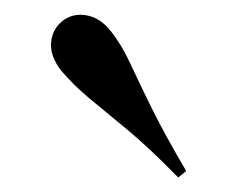

<svg xmlns="http://www.w3.org/2000/svg" viewBox="-20 -844 327 265"><path d="M65 -814Q79 -826 98.5 -823Q118 -820 133 -801Q148 -782 160 -756Q172 -730 189.5 -694.5Q207 -659 237 -608L226 -599Q185 -641 154.5 -666Q124 -691 102.5 -709Q81 -727 64 -747Q49 -767 50.5 -785Q52 -803 65 -814Z"/></svg>

Font: Playfair Display Medium
Style: Regular
Weight: 500
Designer: Claus Eggers Sørensen
Foundry: Claus Eggers Sørensen
Version: Version 1.203